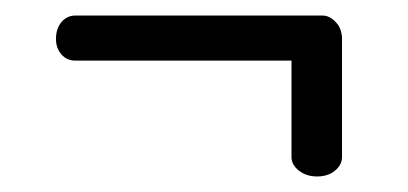

<svg xmlns="http://www.w3.org/2000/svg" viewBox="-20 -290 525 247"><path d="M388 -63Q374 -63 364.5 -70.5Q355 -78 355 -88V-212H77Q66 -212 59 -220Q52 -228 52 -240Q52 -253 59 -261.5Q66 -270 77 -270H395Q404 -270 412 -261.5Q420 -253 420 -240V-88Q420 -78 411 -70.5Q402 -63 388 -63Z"/></svg>

Font: Dosis ExtraLight
Style: Regular
Weight: 400
Version: Version 3.001; ttfautohint (v1.8.2)